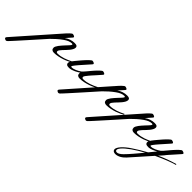

<svg xmlns="http://www.w3.org/2000/svg" viewBox="-195 -1285 2591 2591"><g transform="rotate(45 1100.5 10.5)"><path d="M253.9 -214.8Q214.8 -187 179.9 -155.8Q145 -124.5 111.3 -90.8Q106.9 -85.9 89.4 -66.2Q71.8 -46.4 45.7 -17.1Q19.5 12.2 -12.5 48.3Q-44.4 84.5 -77.9 121.6Q-111.3 158.7 -143.3 194.6Q-175.3 230.5 -201.2 259Q-227.1 287.6 -244.4 306.2Q-261.7 324.7 -265.6 328.1Q-271.5 334 -276.4 337.4Q-281.2 340.8 -288.1 340.8Q-290.5 340.8 -293.2 340.6Q-295.9 340.3 -299.8 338.9Q-308.6 335.9 -314.9 330.8Q-321.3 325.7 -321.3 318.4Q-321.3 313 -318.6 308.6Q-315.9 304.2 -308.6 295.9L176.8 -254.9Q180.7 -258.8 184.1 -262.9Q187.5 -267.1 191.4 -271.5Q205.1 -287.6 219.7 -303.5Q234.4 -319.3 247.6 -332Q260.7 -344.7 271.5 -352.5Q282.2 -360.4 288.1 -360.4Q292 -360.4 298.8 -358.9Q305.7 -357.4 312.3 -354.7Q318.8 -352.1 323.5 -347.9Q328.1 -343.8 328.1 -338.9Q328.1 -333.5 321 -325.2Q314 -316.9 303.7 -305.7L250 -245.1Q281.7 -268.1 318.4 -280Q355 -292 392.6 -292Q423.8 -292 435.1 -283Q446.3 -273.9 446.3 -257.8Q446.3 -239.3 435.5 -219.5Q424.8 -199.7 408.9 -180.2Q393.1 -160.6 374.8 -141.8Q356.4 -123 340.6 -106Q324.7 -88.9 314.2 -74Q303.7 -59.1 303.7 -47.9Q303.7 -41 306.2 -36.9Q308.6 -32.7 312.3 -30.5Q315.9 -28.3 320.6 -27.8Q325.2 -27.3 330.1 -27.3Q357.9 -27.3 385.3 -32.7Q412.6 -38.1 439.2 -46.9Q465.8 -55.7 491.7 -67.1Q517.6 -78.6 542 -90.8L546.9 -79.1Q530.8 -68.4 502.4 -54.7Q474.1 -41 439 -28.8Q403.8 -16.6 364 -8.3Q324.2 0 285.2 0Q262.2 0 248.3 -11.2Q234.4 -22.5 234.4 -46.9Q234.4 -58.6 242.2 -74.2Q250 -89.8 262.5 -106.7Q274.9 -123.5 290.3 -141.1Q305.7 -158.7 320.6 -174.8Q335.4 -190.9 348.6 -204.8Q361.8 -218.8 370.1 -228.5Q373 -232.9 378.4 -240Q383.8 -247.1 383.8 -252.9Q383.8 -256.8 380.6 -259.3Q377.4 -261.7 370.1 -261.7Q355 -261.7 341.1 -258.5Q327.1 -255.4 313.2 -249.5Q299.3 -243.7 284.7 -234.9Q270 -226.1 253.9 -214.8Z M790 -152.3Q798.8 -163.1 811 -178Q823.2 -192.9 837.2 -208.5Q851.1 -224.1 865.2 -239.3Q879.4 -254.4 892.3 -266.4Q905.3 -278.3 915.5 -285.6Q925.8 -293 931.6 -293Q935.5 -293 942.4 -291.5Q949.2 -290 955.8 -287.4Q962.4 -284.7 967 -280.5Q971.7 -276.4 971.7 -271.5Q971.7 -266.1 964.6 -257.8Q957.5 -249.5 947.3 -238.3Q924.3 -211.9 907.5 -193.1Q890.6 -174.3 877.7 -160.2Q864.7 -146 855 -134.8Q845.2 -123.5 835.9 -112.3Q818.4 -91.8 806.2 -74.7Q793.9 -57.6 793.9 -47.9Q793.9 -41 796.4 -36.9Q798.8 -32.7 802.5 -30.5Q806.2 -28.3 810.8 -27.8Q815.4 -27.3 820.3 -27.3Q848.1 -27.3 875.5 -32.7Q902.8 -38.1 929.4 -46.9Q956.1 -55.7 981.9 -67.1Q1007.8 -78.6 1032.2 -90.8L1037.1 -79.1Q1021 -68.4 992.7 -54.7Q964.4 -41 929.2 -28.8Q894 -16.6 854.2 -8.3Q814.5 0 775.4 0Q752.4 0 738.5 -11.2Q724.6 -22.5 724.6 -46.9Q724.6 -53.7 727.5 -62.5Q718.3 -55.7 701.4 -45.2Q684.6 -34.7 663.3 -24.7Q642.1 -14.6 618.7 -7.3Q595.2 0 573.2 0Q541.5 0 529.1 -10Q516.6 -20 516.6 -36.1Q516.6 -48.3 523.4 -62.7Q530.3 -77.1 541 -92Q551.8 -106.9 564.5 -122.1Q577.1 -137.2 588.9 -151.4Q597.7 -162.1 610.1 -176.8Q622.6 -191.4 636.5 -207.3Q650.4 -223.1 664.8 -238.3Q679.2 -253.4 692.1 -265.6Q705.1 -277.8 715.3 -285.4Q725.6 -293 731.4 -293Q735.4 -293 742.2 -291.5Q749 -290 755.6 -287.4Q762.2 -284.7 766.8 -280.5Q771.5 -276.4 771.5 -271.5Q771.5 -266.1 764.4 -257.8Q757.3 -249.5 747.1 -238.3L666 -146.5Q662.6 -142.6 655 -134.3Q647.5 -126 638.2 -115Q628.9 -104 618.9 -92Q608.9 -80.1 600.8 -69.3Q592.8 -58.6 587.4 -50.3Q582 -42 582 -39.1Q582 -35.2 585.2 -32.7Q588.4 -30.3 595.7 -30.3Q610.8 -30.3 627.4 -34.7Q644 -39.1 661.4 -46.4Q678.7 -53.7 696 -63.7Q713.4 -73.7 729.5 -85Q734.9 -88.9 745.6 -101.1Q756.3 -113.3 767.6 -126Z M1254.9 -214.8Q1215.8 -187 1180.9 -155.8Q1146 -124.5 1112.3 -90.8Q1107.9 -85.9 1090.3 -66.2Q1072.8 -46.4 1046.6 -17.1Q1020.5 12.2 988.5 48.3Q956.5 84.5 923.1 121.6Q889.6 158.7 857.7 194.6Q825.7 230.5 799.8 259Q773.9 287.6 756.6 306.2Q739.3 324.7 735.4 328.1Q729.5 334 724.6 337.4Q719.7 340.8 712.9 340.8Q710.4 340.8 707.8 340.6Q705.1 340.3 701.2 338.9Q692.4 335.9 686 330.8Q679.7 325.7 679.7 318.4Q679.7 313 682.4 308.6Q685.1 304.2 692.4 295.9L1177.7 -254.9Q1181.6 -258.8 1185.1 -262.9Q1188.5 -267.1 1192.4 -271.5Q1206.1 -287.6 1220.7 -303.5Q1235.4 -319.3 1248.5 -332Q1261.7 -344.7 1272.5 -352.5Q1283.2 -360.4 1289.1 -360.4Q1293 -360.4 1299.8 -358.9Q1306.6 -357.4 1313.2 -354.7Q1319.8 -352.1 1324.5 -347.9Q1329.1 -343.8 1329.1 -338.9Q1329.1 -333.5 1322 -325.2Q1314.9 -316.9 1304.7 -305.7L1251 -245.1Q1282.7 -268.1 1319.3 -280Q1356 -292 1393.6 -292Q1424.8 -292 1436 -283Q1447.3 -273.9 1447.3 -257.8Q1447.3 -239.3 1436.5 -219.5Q1425.8 -199.7 1409.9 -180.2Q1394 -160.6 1375.7 -141.8Q1357.4 -123 1341.6 -106Q1325.7 -88.9 1315.2 -74Q1304.7 -59.1 1304.7 -47.9Q1304.7 -41 1307.1 -36.9Q1309.6 -32.7 1313.2 -30.5Q1316.9 -28.3 1321.5 -27.8Q1326.2 -27.3 1331.1 -27.3Q1358.9 -27.3 1386.2 -32.7Q1413.6 -38.1 1440.2 -46.9Q1466.8 -55.7 1492.7 -67.1Q1518.6 -78.6 1543 -90.8L1547.9 -79.1Q1531.7 -68.4 1503.4 -54.7Q1475.1 -41 1439.9 -28.8Q1404.8 -16.6 1365 -8.3Q1325.2 0 1286.1 0Q1263.2 0 1249.3 -11.2Q1235.4 -22.5 1235.4 -46.9Q1235.4 -58.6 1243.2 -74.2Q1251 -89.8 1263.4 -106.7Q1275.9 -123.5 1291.3 -141.1Q1306.6 -158.7 1321.5 -174.8Q1336.4 -190.9 1349.6 -204.8Q1362.8 -218.8 1371.1 -228.5Q1374 -232.9 1379.4 -240Q1384.8 -247.1 1384.8 -252.9Q1384.8 -256.8 1381.6 -259.3Q1378.4 -261.7 1371.1 -261.7Q1356 -261.7 1342 -258.5Q1328.1 -255.4 1314.2 -249.5Q1300.3 -243.7 1285.6 -234.9Q1271 -226.1 1254.9 -214.8Z M1781.2 -214.8Q1742.2 -187 1707.3 -155.8Q1672.4 -124.5 1638.7 -90.8Q1634.3 -85.9 1616.7 -66.2Q1599.1 -46.4 1573 -17.1Q1546.9 12.2 1514.9 48.3Q1482.9 84.5 1449.5 121.6Q1416 158.7 1384 194.6Q1352.1 230.5 1326.2 259Q1300.3 287.6 1283 306.2Q1265.6 324.7 1261.7 328.1Q1255.9 334 1251 337.4Q1246.1 340.8 1239.3 340.8Q1236.8 340.8 1234.1 340.6Q1231.4 340.3 1227.5 338.9Q1218.8 335.9 1212.4 330.8Q1206.1 325.7 1206.1 318.4Q1206.1 313 1208.7 308.6Q1211.4 304.2 1218.8 295.9L1704.1 -254.9Q1708 -258.8 1711.4 -262.9Q1714.8 -267.1 1718.8 -271.5Q1732.4 -287.6 1747.1 -303.5Q1761.7 -319.3 1774.9 -332Q1788.1 -344.7 1798.8 -352.5Q1809.6 -360.4 1815.4 -360.4Q1819.3 -360.4 1826.2 -358.9Q1833 -357.4 1839.6 -354.7Q1846.2 -352.1 1850.8 -347.9Q1855.5 -343.8 1855.5 -338.9Q1855.5 -333.5 1848.4 -325.2Q1841.3 -316.9 1831.1 -305.7L1777.3 -245.1Q1809.1 -268.1 1845.7 -280Q1882.3 -292 1919.9 -292Q1951.2 -292 1962.4 -283Q1973.6 -273.9 1973.6 -257.8Q1973.6 -239.3 1962.9 -219.5Q1952.1 -199.7 1936.3 -180.2Q1920.4 -160.6 1902.1 -141.8Q1883.8 -123 1867.9 -106Q1852.1 -88.9 1841.6 -74Q1831.1 -59.1 1831.1 -47.9Q1831.1 -41 1833.5 -36.9Q1835.9 -32.7 1839.6 -30.5Q1843.3 -28.3 1847.9 -27.8Q1852.5 -27.3 1857.4 -27.3Q1885.3 -27.3 1912.6 -32.7Q1939.9 -38.1 1966.6 -46.9Q1993.2 -55.7 2019 -67.1Q2044.9 -78.6 2069.3 -90.8L2074.2 -79.1Q2058.1 -68.4 2029.8 -54.7Q2001.5 -41 1966.3 -28.8Q1931.2 -16.6 1891.4 -8.3Q1851.6 0 1812.5 0Q1789.6 0 1775.6 -11.2Q1761.7 -22.5 1761.7 -46.9Q1761.7 -58.6 1769.5 -74.2Q1777.3 -89.8 1789.8 -106.7Q1802.2 -123.5 1817.6 -141.1Q1833 -158.7 1847.9 -174.8Q1862.8 -190.9 1876 -204.8Q1889.2 -218.8 1897.5 -228.5Q1900.4 -232.9 1905.8 -240Q1911.1 -247.1 1911.1 -252.9Q1911.1 -256.8 1908 -259.3Q1904.8 -261.7 1897.5 -261.7Q1882.3 -261.7 1868.4 -258.5Q1854.5 -255.4 1840.6 -249.5Q1826.7 -243.7 1812 -234.9Q1797.4 -226.1 1781.2 -214.8Z M2318.4 -75.2Q2303.7 -58.1 2289.8 -42.7Q2275.9 -27.3 2261.7 -12.7Q2321.3 -40 2384.8 -63.7Q2448.2 -87.4 2516.6 -106.4L2521.5 -94.7Q2495.6 -87.9 2462.9 -76.7Q2430.2 -65.4 2393.3 -50.8Q2356.4 -36.1 2316.2 -18.6Q2275.9 -1 2234.4 18.6Q2145 117.2 2082 190.4Q2019 263.7 1979.5 305.7Q1965.3 320.3 1949.5 334Q1933.6 347.7 1915.5 357.9Q1897.5 368.2 1877.7 374.5Q1857.9 380.9 1836.9 380.9Q1827.1 380.9 1817.9 378.7Q1808.6 376.5 1801.3 371.3Q1793.9 366.2 1789.6 358.2Q1785.2 350.1 1785.2 338.9Q1785.2 325.2 1795.4 305.9Q1805.7 286.6 1825.9 263.9Q1846.2 241.2 1876.2 216.1Q1906.2 190.9 1946.3 165Q1989.7 136.2 2036.9 107.4Q2084 78.6 2135.7 50.8Q2175.3 1 2214.8 -45.9Q2202.1 -38.6 2186.8 -30.5Q2171.4 -22.5 2154.5 -15.6Q2137.7 -8.8 2120.1 -4.4Q2102.5 0 2085.9 0Q2054.2 0 2041.7 -10Q2029.3 -20 2029.3 -36.1Q2029.3 -48.3 2036.1 -62.7Q2043 -77.1 2053.7 -92Q2064.5 -106.9 2077.1 -122.1Q2089.8 -137.2 2101.6 -151.4Q2110.8 -162.1 2123 -176.8Q2135.3 -191.4 2149.2 -207.3Q2163.1 -223.1 2177.5 -238.3Q2191.9 -253.4 2204.8 -265.6Q2217.8 -277.8 2228 -285.4Q2238.3 -293 2244.1 -293Q2248 -293 2254.9 -291.5Q2261.7 -290 2268.3 -287.4Q2274.9 -284.7 2279.5 -280.5Q2284.2 -276.4 2284.2 -271.5Q2284.2 -266.1 2277.1 -257.8Q2270 -249.5 2259.8 -238.3L2178.7 -146.5Q2175.3 -142.6 2167.7 -134.3Q2160.2 -126 2150.9 -115Q2141.6 -104 2131.6 -92Q2121.6 -80.1 2113.5 -69.3Q2105.5 -58.6 2100.1 -50.3Q2094.7 -42 2094.7 -39.1Q2094.7 -35.2 2097.9 -32.7Q2101.1 -30.3 2108.4 -30.3Q2123.5 -30.3 2140.1 -34.7Q2156.7 -39.1 2174.1 -46.4Q2191.4 -53.7 2208.7 -63.7Q2226.1 -73.7 2242.2 -85Q2245.1 -87.4 2251.5 -94.2Q2257.8 -101.1 2270.5 -114.3Q2277.3 -122.6 2283.7 -130.4Q2290 -138.2 2296.9 -145.5Q2300.8 -149.4 2301.8 -151.4Q2310.5 -162.1 2323 -176.8Q2335.4 -191.4 2349.4 -207.3Q2363.3 -223.1 2377.7 -238.3Q2392.1 -253.4 2405 -265.6Q2418 -277.8 2428.2 -285.4Q2438.5 -293 2444.3 -293Q2448.2 -293 2455.1 -291.5Q2461.9 -290 2468.5 -287.4Q2475.1 -284.7 2479.7 -280.5Q2484.4 -276.4 2484.4 -271.5Q2484.4 -266.1 2477.3 -257.8Q2470.2 -249.5 2460 -238.3L2378.9 -146.5Q2375.5 -143.1 2368.7 -135.5Q2361.8 -127.9 2353.3 -118.2Q2344.7 -108.4 2335.4 -97.2Q2326.2 -85.9 2318.4 -75.2ZM1918.9 302.7Q1937.5 284.2 1959.7 259.8Q1981.9 235.4 2006.6 206.8Q2031.2 178.2 2057.4 146.7Q2083.5 115.2 2110.4 82Q2065.4 106.4 2023.4 132.3Q1981.4 158.2 1945.1 183.8Q1908.7 209.5 1879.4 234.6Q1850.1 259.8 1831.1 283.2Q1822.8 293 1816.7 304.9Q1810.5 316.9 1810.5 328.1Q1810.5 337.9 1817.1 344.2Q1823.7 350.6 1840.8 350.6Q1848.6 350.6 1858.6 346.4Q1868.7 342.3 1878.9 335.7Q1889.2 329.1 1899.4 320.6Q1909.7 312 1918.9 302.7Z"/></g></svg>

Font: Meie Script
Style: Regular
Weight: 400
Version: Version 1.001